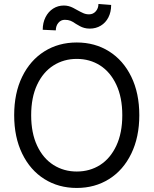

<svg xmlns="http://www.w3.org/2000/svg" viewBox="-20 -929 767 959"><path d="M363.3 9.8Q272.5 9.8 201.7 -34.7Q130.9 -79.1 90.8 -161.6Q50.8 -244.1 50.8 -353.5Q50.8 -463.9 90.8 -545.9Q130.9 -627.9 201.7 -672.4Q272.5 -716.8 363.3 -716.8Q454.1 -716.8 524.9 -672.4Q595.7 -627.9 635.7 -545.9Q675.8 -463.9 675.8 -353.5Q675.8 -244.1 635.7 -161.6Q595.7 -79.1 524.9 -34.7Q454.1 9.8 363.3 9.8ZM363.3 -634.8Q298.8 -634.8 247.1 -602.1Q195.3 -569.3 165.5 -505.9Q135.7 -442.4 135.7 -353.5Q135.7 -264.6 165.5 -201.2Q195.3 -137.7 247.1 -105Q298.8 -72.3 363.3 -72.3Q428.7 -72.3 480 -105Q531.2 -137.7 561 -201.2Q590.8 -264.6 590.8 -353.5Q590.8 -442.4 561 -505.9Q531.2 -569.3 480 -602.1Q428.7 -634.8 363.3 -634.8ZM298.8 -901.4Q311.5 -901.4 322.8 -898.4Q334 -895.5 344.7 -890.1Q355.5 -884.8 365.2 -878.9Q382.8 -869.1 396 -863.3Q409.2 -857.4 424.8 -857.4Q445.3 -857.4 458.5 -872.6Q471.7 -887.7 471.7 -909.2L535.2 -904.3Q535.2 -869.1 521.5 -842.3Q507.8 -815.4 483.4 -800.8Q459 -786.1 428.7 -786.1Q413.1 -786.1 400.9 -789.6Q388.7 -793 379.9 -797.9Q371.1 -802.7 359.4 -809.6Q344.7 -820.3 332.5 -825.2Q320.3 -830.1 303.7 -830.1Q284.2 -830.1 271.5 -814.9Q258.8 -799.8 258.8 -777.3L193.4 -780.3Q193.4 -815.4 207.5 -843.3Q221.7 -871.1 245.6 -886.2Q269.5 -901.4 298.8 -901.4Z"/></svg>

Font: Pretendard JP Variable
Style: Regular
Weight: 400
Designer: Base glyphs from Inter by Rasmus Andersson; Hangul glyphs from Noto Sans CJK(Source Han Sans) by Jang Soo-young and Kang
Foundry: Kil Hyung-jin
Version: Version 1.307;Glyphs 3.2 (3192)